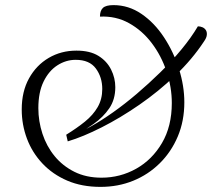

<svg xmlns="http://www.w3.org/2000/svg" viewBox="-20 -716 864 751"><path d="M373 15Q300 15 243 -9.5Q186 -34 146 -76.5Q106 -119 85.5 -173.5Q65 -228 65 -288Q65 -358 93.5 -409.5Q122 -461 170.5 -489.5Q219 -518 279 -518Q332 -518 365 -497.5Q398 -477 414.5 -444Q431 -411 431 -375Q431 -327 407.5 -292.5Q384 -258 346.5 -231.5Q309 -205 266 -180L265 -191Q295 -199 335.5 -221.5Q376 -244 422 -276.5Q468 -309 515 -349Q562 -389 607 -433Q652 -477 690 -523Q728 -569 754 -613Q763 -613 771.5 -609.5Q780 -606 785 -598.5Q790 -591 789 -579.5Q788 -568 778 -554Q732 -484 666 -421Q600 -358 525.5 -306.5Q451 -255 378 -218Q305 -181 245 -163L239 -189Q281 -215 312.5 -240.5Q344 -266 362 -297Q380 -328 380 -368Q380 -414 355 -448Q330 -482 276 -482Q238 -482 204.5 -460.5Q171 -439 150.5 -397Q130 -355 130 -293Q130 -242 146 -193Q162 -144 193.5 -105.5Q225 -67 271 -44Q317 -21 377 -21Q450 -21 512.5 -56Q575 -91 613.5 -156.5Q652 -222 652 -313Q652 -375 631.5 -436.5Q611 -498 573.5 -547.5Q536 -597 484.5 -625.5Q433 -654 371 -651Q371 -674 382.5 -685Q394 -696 424 -696Q483 -696 533.5 -661.5Q584 -627 621.5 -570Q659 -513 680 -446.5Q701 -380 701 -316Q701 -243 675.5 -182.5Q650 -122 605 -77.5Q560 -33 501 -9Q442 15 373 15Z"/></svg>

Font: Arima Thin Light
Style: Regular
Weight: 300
Version: Version 1.100